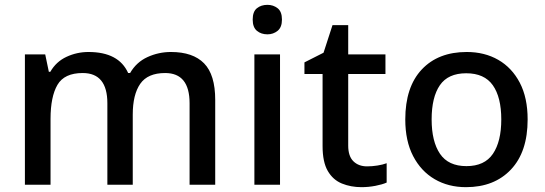

<svg xmlns="http://www.w3.org/2000/svg" viewBox="-20 -764 2253 794"><path d="M687 -549Q778 -549 824 -502Q870 -455 870 -351V0H764V-337Q764 -462 663 -462Q591 -462 560 -417.5Q529 -373 529 -290V0H424V-337Q424 -462 322 -462Q246 -462 217.5 -413Q189 -364 189 -272V0H83V-539H167L182 -467H188Q212 -509 255 -529Q298 -549 346 -549Q471 -549 510 -462H518Q544 -507 590 -528Q636 -549 687 -549Z M1086 -744Q1110 -744 1128 -730Q1146 -716 1146 -683Q1146 -651 1128 -636.5Q1110 -622 1086 -622Q1060 -622 1042.5 -636.5Q1025 -651 1025 -683Q1025 -716 1042.5 -730Q1060 -744 1086 -744ZM1138 -539V0H1032V-539Z M1498 -76Q1519 -76 1541 -79.5Q1563 -83 1579 -89V-9Q1561 -1 1532.5 4.5Q1504 10 1475 10Q1431 10 1394 -5Q1357 -20 1335.5 -57Q1314 -94 1314 -160V-458H1239V-506L1318 -546L1355 -660H1420V-539H1574V-458H1420V-162Q1420 -118 1441.5 -97Q1463 -76 1498 -76Z M2162 -270Q2162 -136 2093 -63Q2024 10 1907 10Q1834 10 1777.5 -23Q1721 -56 1688.5 -118.5Q1656 -181 1656 -270Q1656 -404 1724 -476.5Q1792 -549 1910 -549Q1984 -549 2040.5 -516.5Q2097 -484 2129.5 -422Q2162 -360 2162 -270ZM1765 -270Q1765 -179 1799.5 -128Q1834 -77 1909 -77Q1984 -77 2018.5 -128Q2053 -179 2053 -270Q2053 -362 2018 -411.5Q1983 -461 1908 -461Q1833 -461 1799 -411.5Q1765 -362 1765 -270Z"/></svg>

Font: Noto Sans Sinhala UI Medium
Style: Regular
Weight: 500
Designer: Jelle Bosma - Monotype Design Team
Foundry: Monotype Imaging Inc.
Version: Version 2.006; ttfautohint (v1.8.4.7-5d5b)